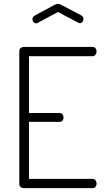

<svg xmlns="http://www.w3.org/2000/svg" viewBox="-20 -974 543 994"><path d="M103 0Q94 0 87 -5.5Q80 -11 80 -21V-710Q80 -720 87 -725.5Q94 -731 103 -731H459Q470 -731 475 -723.5Q480 -716 480 -708Q480 -699 474.5 -691Q469 -683 459 -683H130V-389H288Q298 -389 303.5 -382Q309 -375 309 -365Q309 -357 304 -350Q299 -343 288 -343H130V-48H459Q469 -48 474.5 -40.5Q480 -33 480 -23Q480 -15 475 -7.5Q470 0 459 0ZM168 -853Q160 -853 154 -859.5Q148 -866 148 -876Q148 -881 151 -885.5Q154 -890 159 -893L263 -949Q271 -954 280 -954Q289 -954 297 -949L401 -894Q407 -891 409.5 -885.5Q412 -880 412 -874Q412 -866 406.5 -860Q401 -854 393 -854Q391 -854 388.5 -855Q386 -856 384 -857L280 -912L176 -856Q174 -855 172 -854Q170 -853 168 -853Z"/></svg>

Font: Dosis ExtraLight Light
Style: Regular
Weight: 300
Version: Version 3.001; ttfautohint (v1.8.2)